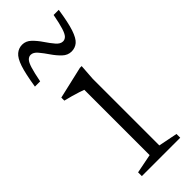

<svg xmlns="http://www.w3.org/2000/svg" viewBox="-242 -714 741 741"><g transform="rotate(-45 129.0 -343.0)"><path d="M171.5 -464.5 167 -399.5V-36L245 -20.5V0H35.5V-20.5L114 -36V-392.5Q108.5 -395 94.2 -399.5Q80 -404 62.8 -409Q45.5 -414 30 -417.5V-434L162 -464.5ZM262.5 -680.5Q253.5 -620 242.8 -587.8Q232 -555.5 217.8 -543.5Q203.5 -531.5 184 -531.5Q163.5 -531.5 147.2 -547Q131 -562.5 117.2 -582.8Q103.5 -603 90.2 -618.8Q77 -634.5 63 -634.5Q53 -634.5 45.2 -626.5Q37.5 -618.5 31 -597.5Q24.5 -576.5 16.5 -536H-12Q-2.5 -597 8.2 -629Q19 -661 33.8 -673.2Q48.5 -685.5 67.5 -685.5Q88 -685.5 104 -670Q120 -654.5 133.8 -634Q147.5 -613.5 160.8 -598Q174 -582.5 188 -582.5Q198 -582.5 205.8 -590.2Q213.5 -598 220.2 -619.2Q227 -640.5 234.5 -680.5Z"/></g></svg>

Font: Newsreader Light
Style: Regular
Weight: 300
Designer: Hugues Gentile
Foundry: Production Type
Version: Version 1.003